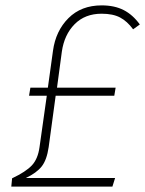

<svg xmlns="http://www.w3.org/2000/svg" viewBox="-20 -694 541 714"><path d="M500 -603 475 -585Q453 -615 426.5 -629Q400 -643 358 -643Q296 -643 257.5 -604Q219 -565 210 -502L192 -368H410L405 -338H187L161 -147Q154 -99 135 -75Q116 -51 76 -32H408L398 0H22L25 -31Q76 -55 98.5 -79Q121 -103 127 -147L154 -338H88L93 -368H158L177 -505Q187 -579 234.5 -626.5Q282 -674 358 -674Q406 -674 440 -656.5Q474 -639 500 -603Z"/></svg>

Font: FiraGO UltraLight
Style: Italic
Weight: 200
Italic angle: -8°
Designer: bBox Type GmbH
Foundry: bBox Type GmbH
Version: Version 1.001